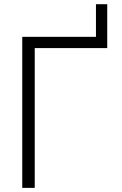

<svg xmlns="http://www.w3.org/2000/svg" viewBox="-20 -910 593 931"><path d="M500 -676.8H148.4V1H87.9V-731.4H445.3V-889.6H500Z"/></svg>

Font: Gen Shin Gothic Light
Style: Regular
Weight: 200
Designer: [Source Han Sans]
Ryoko NISHIZUKA  (kana & ideographs); Paul D. Hunt (Latin, Greek & Cyrillic); Wenlong ZHANG  (bopomofo
Version: Version 1.002.20150607